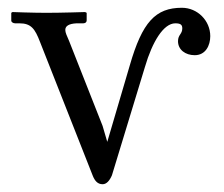

<svg xmlns="http://www.w3.org/2000/svg" viewBox="-20 -462 577 494"><path d="M431 -402C445 -402 449 -398 449 -389C449 -374 438 -373 438 -356C438 -334 457 -320 481 -320C509 -320 521 -345 521 -369C521 -409 488 -442 448 -442C380 -442 346 -405 314 -294L256 -97L244 -138L158 -356C152 -370 148 -378 148 -385C148 -395 157 -401 177 -402H194C197 -402 203 -403 203 -410V-429L199 -431C199 -431 138 -429 99 -429C65 -429 12 -431 12 -431L9 -429V-409C9 -405 14 -402 19 -402H30C60 -402 70 -388 83 -354L219 -9C224 3 231 12 244 12C254 12 262 3 268 -11L353 -290C372 -355 401 -402 431 -402Z"/></svg>

Font: Libertinus Serif Display
Style: Regular
Weight: 400
Designer: Philipp H. Poll
Foundry: Khaled Hosny
Version: Version 6.1